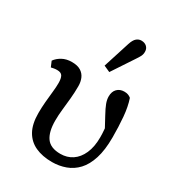

<svg xmlns="http://www.w3.org/2000/svg" viewBox="-187 -882 917 1005"><g transform="rotate(30 271.0 -379.5)"><path d="M282 13Q224 13 181.5 -6.5Q139 -26 116 -67Q93 -108 93 -174Q93 -207 96 -241.5Q99 -276 102.5 -307Q106 -338 106 -362Q106 -390 98 -404Q90 -418 66 -418Q56 -418 47 -416.5Q38 -415 30 -413L16 -446Q30 -466 54.5 -479.5Q79 -493 112 -493Q146 -493 166 -480.5Q186 -468 195 -447Q204 -426 204 -400Q204 -362 200.5 -325Q197 -288 193 -252.5Q189 -217 189 -184Q189 -116 214 -81Q239 -46 299 -46Q339 -46 370 -66.5Q401 -87 419 -127.5Q437 -168 437 -226Q437 -248 435 -270.5Q433 -293 431 -319L453 -318V-244Q422 -302 403 -336.5Q384 -371 376 -392.5Q368 -414 368 -433Q368 -463 384.5 -479.5Q401 -496 427 -496Q440 -496 450 -492.5Q460 -489 468 -482Q483 -438 488 -380Q493 -322 493 -257Q493 -181 476.5 -129Q460 -77 431 -46Q402 -15 363.5 -1Q325 13 282 13ZM269 -562 320 -722Q329 -750 342 -761Q355 -772 371 -772Q391 -772 403.5 -760.5Q416 -749 416 -730Q416 -715 410 -703Q404 -691 391 -672L307 -545Z"/></g></svg>

Font: Source Serif 4 18pt Medium
Style: Regular
Weight: 500
Designer: Frank Grießhammer
Foundry: Adobe Systems Incorporated
Version: Version 4.004;hotconv 1.0.116;makeotfexe 2.5.65601